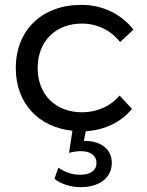

<svg xmlns="http://www.w3.org/2000/svg" viewBox="-20 -530 604 790"><path d="M523 -82 472 -137C437 -94 380 -68 318 -68C208 -68 135 -141 135 -250C135 -360 208 -433 318 -433C381 -433 439 -403 474 -357L529 -408C481 -470 405 -510 315 -510C153 -510 45 -406 45 -250C45 -106 137 -7 278 8L264 99C279 95 294 92 312 92C353 92 377 110 377 140C377 172 351 189 310 189C275 189 247 178 220 160L204 206C231 227 270 240 312 240C390 240 440 201 440 140C440 80 389 48 325 50L333 10C414 5 481 -30 523 -82Z"/></svg>

Font: Gully
Style: Regular
Weight: 400
Designer: jaikishan Patel
Foundry: MagicType
Version: Version 1.000;Glyphs 3.2 (3242)